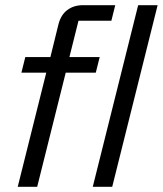

<svg xmlns="http://www.w3.org/2000/svg" viewBox="-20 -720 628 740"><path d="M48.3 0 158.3 -440H62.5L77.5 -500H174.2L205 -625Q214.2 -662.5 239.2 -681.2Q264.2 -700 299.2 -700H424.2L409.2 -640H282.5L247.5 -500H364.2L349.2 -440H233.3L123.3 0ZM337.5 0 512.5 -700H587.5L412.5 0Z"/></svg>

Font: Funnel Sans Light
Style: Italic
Weight: 300
Italic angle: -14.036°
Designer: NORD ID, Kristian Moeller
Foundry: Dicotype
Version: Version 1.000